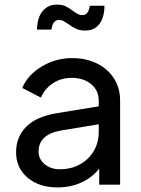

<svg xmlns="http://www.w3.org/2000/svg" viewBox="-20 -804 615 836"><path d="M50 -141Q50 -207 93.5 -251.5Q137 -296 226 -311L410 -341V-366Q410 -410 377 -437.5Q344 -465 292 -465Q246 -465 210.5 -441.5Q175 -418 158 -379L77 -421Q100 -477 161 -514Q222 -551 294 -551Q355 -551 402.5 -527.5Q450 -504 476.5 -462Q503 -420 503 -366V0H412V-70Q383 -32 335.5 -10Q288 12 230 12Q150 12 100 -30.5Q50 -73 50 -141ZM241 -67Q290 -67 328.5 -88.5Q367 -110 388.5 -147Q410 -184 410 -229V-263L247 -236Q148 -219 148 -144Q148 -111 174.5 -89Q201 -67 241 -67ZM278 -699Q264 -708 256 -712.5Q248 -717 237 -717Q209 -717 204 -675H141Q142 -727 165.5 -755.5Q189 -784 227 -784Q250 -784 265 -777Q280 -770 297 -757Q311 -747 319.5 -742.5Q328 -738 339 -738Q353 -738 361 -749.5Q369 -761 371 -779H435Q434 -726 412 -698.5Q390 -671 352 -671Q328 -671 312.5 -678Q297 -685 278 -699Z"/></svg>

Font: Eudoxus Sans Medium
Style: Regular
Weight: 500
Designer: Stijn de Vries
Foundry: tokotype
Version: Version 2.005